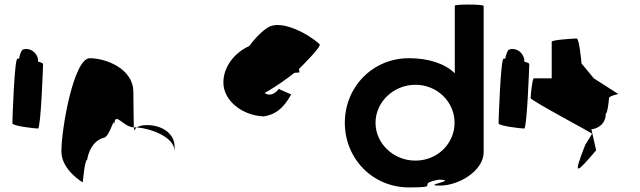

<svg xmlns="http://www.w3.org/2000/svg" viewBox="-20 -810 2795 838"><path d="M34 -272C34 -260 133 -249 146 -249C158 -249 168 -518 168 -530C168 -534 159 -538 146 -541C147 -548 146 -556 142 -564C132 -588 104 -602 81 -594C75 -594 68 -578 63 -554H56C43 -554 34 -284 34 -272Z M248 -149C248 -68 341 -14 341 -14C341 -6 349 -112 360 -112C370 -171 402 -200 430 -208C460 -208 479 -314 479 -261C479 -331 515 -256 564 -254C564 -281 562 -346 562 -409C562 -510 442 -556 372 -556C302 -556 248 -250 248 -149ZM564 -254C565 -246 566 -242 567 -241C567 -237 566 -246 577 -254ZM577 -254C632 -250 742 -215 742 -149V-170C742 -228 686 -264 622 -264C598 -264 585 -259 577 -254Z M955 -451C954 -371 1038 -305 1132 -302C1178 -310 1214 -331 1251 -398C1251 -398 1199 -420 1197 -422C1175 -394 1152 -392 1135 -404C1185 -432 1236 -469 1265 -492C1281 -493 1287 -494 1287 -494C1286 -499 1286 -504 1285 -509C1286 -509 1286 -510 1286 -510C1297 -521 1385 -608 1375 -617C1329 -660 1210 -726 1151 -691C1127 -677 1096 -647 1068 -609C1004 -581 955 -518 955 -451Z M1485 -274C1485 -118 1606 8 1765 8C1915 8 1786 -6 1896 -26C1984 -23 1815 0 1900 0C1985 0 2091 -66 2091 -146V-784C2091 -792 1965 -792 1965 -785V-490C1923 -532 1851 -556 1765 -556C1606 -556 1485 -430 1485 -274ZM1619 -274C1619 -366 1699 -440 1793 -440C1888 -440 1964 -366 1964 -274C1964 -184 1890 -109 1793 -109C1697 -109 1619 -184 1619 -274Z M2156 -272C2156 -260 2255 -249 2268 -249C2280 -249 2290 -518 2290 -530C2290 -534 2281 -538 2268 -541C2269 -548 2268 -556 2264 -564C2254 -588 2226 -602 2203 -594C2197 -594 2190 -578 2185 -554H2178C2165 -554 2156 -284 2156 -272Z M2296 -382C2296 -371 2572 -226 2564 -226L2534 -177C2478 -34 2496 -54 2582 -154L2561 -246C2577 -246 2624 -261 2624 -314C2631 -314 2638 -371 2638 -382C2638 -392 2685 -400 2678 -400L2572 -468L2518 -533C2518 -540 2508 -642 2497 -642C2486 -642 2388 -636 2388 -628V-468H2310C2303 -468 2296 -392 2296 -382Z"/></svg>

Font: Ampere
Style: Regular
Weight: 400
Version: Version 1